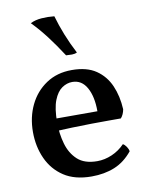

<svg xmlns="http://www.w3.org/2000/svg" viewBox="-82 -775 650 844"><g transform="rotate(-10 242.5 -353.0)"><path d="M259 9Q184 9 135.5 -23Q87 -55 62.5 -109Q38 -163 38 -228Q38 -294 64 -348Q90 -402 138.5 -434.5Q187 -467 253 -467Q320 -467 361 -439Q402 -411 422.5 -364Q443 -317 446 -258Q442 -235 429 -220Q409 -220 374.5 -220Q340 -220 297.5 -219.5Q255 -219 210.5 -217.5Q166 -216 127 -214V-269H333Q333 -335 310.5 -375Q288 -415 246 -415Q222 -415 200 -400Q178 -385 164 -349.5Q150 -314 150 -251Q150 -201 163 -155.5Q176 -110 207 -81.5Q238 -53 295 -53Q328 -53 360.5 -67Q393 -81 418 -107Q426 -103 433.5 -92Q441 -81 442 -71Q407 -28 361.5 -9.5Q316 9 259 9ZM240 -535Q207 -586 176.5 -626Q146 -666 112 -701Q134 -712 162.5 -714Q191 -716 219 -713Q231 -671 248.5 -627Q266 -583 289 -539Q279 -534 266.5 -534Q254 -534 240 -535Z"/></g></svg>

Font: Vollkorn Medium
Style: Regular
Weight: 500
Designer: Friedrich Althausen
Foundry: Friedrich Althausen
Version: Version 5.000